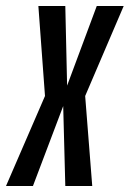

<svg xmlns="http://www.w3.org/2000/svg" viewBox="-61 -618 431 638"><path d="M-41 0H48.5L149 -265.5L156 0H245.5L222 -299L350 -598H260.5L162 -333.5L156 -598H66.5L88.5 -299Z"/></svg>

Font: Anybody ExtraCondensed
Style: Italic
Weight: 400
Width: 2
Italic angle: -10°
Version: Version 1.113;gftools[0.9.25]